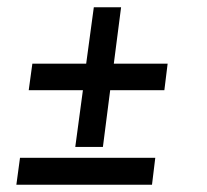

<svg xmlns="http://www.w3.org/2000/svg" viewBox="-20 -507 568 528"><path d="M208 -259H59L69 -332H217L238 -487H313L293 -332H441L432 -259H283L263 -103H187ZM35 -73H407L398 1H25Z"/></svg>

Font: Bellota
Style: Bold Italic
Weight: 700
Italic angle: -7.5°
Designer: Kemie Guaida
Foundry: Kemie Guaida
Version: Version 4.001